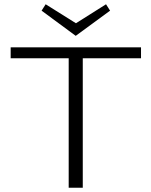

<svg xmlns="http://www.w3.org/2000/svg" viewBox="-20 -880 706 900"><path d="M335 -712 175 -830 194 -860 336 -771 477 -860 496 -830ZM641 -607H368V0H302V-607H30V-658H641Z"/></svg>

Font: Isabella Sans
Style: Regular
Weight: 400
Designer: Original fonts by Christian Thalmann (Catharsis Fonts), Modifications by Cristiano Sobral
Version: Version 0.002;July 12, 2020;FontCreator 13.0.0.2655 64-bit; 